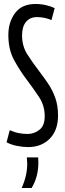

<svg xmlns="http://www.w3.org/2000/svg" viewBox="-20 -730 329 966"><path d="M255 -689 239 -629Q204 -644 166 -644Q131 -644 111 -620Q91 -596 91 -552Q91 -498 117.5 -456.5Q144 -415 177 -372Q200 -342 222 -309.5Q244 -277 258 -238Q272 -199 272 -149Q272 -74 230 -32Q188 10 122 10Q94 10 65 4Q36 -2 13 -14L29 -75Q54 -64 76 -60Q98 -56 119 -56Q152 -56 178.5 -77Q205 -98 205 -145Q205 -199 176 -242.5Q147 -286 113 -331Q79 -376 50.5 -428.5Q22 -481 22 -554Q22 -619 56 -664.5Q90 -710 159 -710Q187 -710 213.5 -703.5Q240 -697 255 -689ZM89 216Q104 182 110.5 152Q117 122 117 94Q117 86 116 78Q115 70 115 62H172Q172 68 172.5 74.5Q173 81 173 88Q173 160 139 216Z"/></svg>

Font: Georama ExtraCondensed
Style: Regular
Weight: 400
Width: 2
Designer: Jean-Baptiste Levee
Foundry: Production Type
Version: Version 1.000